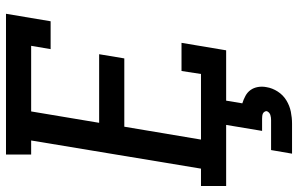

<svg xmlns="http://www.w3.org/2000/svg" viewBox="-198 -578 995 641"><g transform="rotate(-90 299.5 -257.5)"><path d="M-1 0V-84H57L151 -651H104V-735H574L549 -586H456L467 -651H248L210 -424H439L425 -340H197L154 -84H373L383 -149H477L452 0ZM107 220 119 150H219Q223 150 227.5 149.5Q232 149 236.5 147.5Q241 146 244.5 142.5Q248 139 249 135Q249 131 246.5 127.5Q244 124 240.5 122.5Q237 121 232.5 120.5Q228 120 224 120H183L203 0H284L275 54Q288 58 300 64.5Q312 71 319.5 81.5Q327 92 329.5 106Q332 120 329 135Q326 154 314.5 172Q303 190 285 201Q267 212 247 216Q227 220 207 220Z"/></g></svg>

Font: Iosevka Slab MdExObl
Style: Regular
Weight: 500
Width: 7
Italic angle: -9°
Monospace: yes
Designer: Belleve Invis
Foundry: Belleve Invis
Version: Version 11.1.1; ttfautohint (v1.8.3)